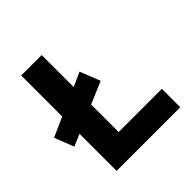

<svg xmlns="http://www.w3.org/2000/svg" viewBox="-184 -848 996 996"><g transform="rotate(-45 314.5 -350.0)"><path d="M265 -337V-135H582V0H115V-272L49 -244L7 -351L115 -399V-700H265V-465L343 -500L387 -389Z"/></g></svg>

Font: Our Lexend SemiBold
Style: Regular
Weight: 600
Designer: Bonnie Shaver-Troup, Thomas Jockin
Foundry: Lexend
Version: Version 1.007